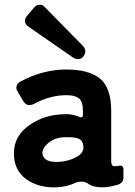

<svg xmlns="http://www.w3.org/2000/svg" viewBox="-20 -789 574 815"><path d="M291 -544 102 -675Q88 -684 86 -697Q84 -710 95 -722L124 -756Q135 -769 148.5 -769Q162 -769 172 -757L333 -593Q342 -583 342 -571.5Q342 -560 333.5 -549Q325 -538 312.5 -538Q300 -538 291 -544ZM223 6Q146 10 92 -28Q39 -66 39 -138Q39 -214 108 -260Q170 -302 249 -304Q282 -307 317 -293Q332 -286 332 -302V-318Q332 -360 314 -372.5Q296 -385 262 -385Q194 -385 126 -349Q116 -343 102.5 -343Q89 -343 78 -361L55 -400Q47 -412 50.5 -424Q54 -436 67 -443Q163 -494 260.5 -494Q358 -494 405 -455Q452 -416 452 -318V-108Q452 -87 460.5 -84.5Q469 -82 483 -85Q504 -90 504 -69V-35Q504 -7 464 -1Q442 6 410.5 6Q379 6 359 -6Q343 -18 327 -18Q311 -18 300 -13Q267 3 223 6ZM160 -137Q165 -98 232 -102Q274 -105 305 -123Q336 -139 334 -166.5Q332 -194 312 -201Q292 -208 253 -206.5Q214 -205 186 -183Q159 -160 160 -137Z"/></svg>

Font: Tsunagi Gothic Black
Style: Regular
Weight: 900
Designer: Yoshimichi Ohira
Foundry: Positype
Version: Version 1.001